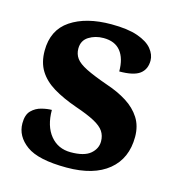

<svg xmlns="http://www.w3.org/2000/svg" viewBox="-88 -626 665 714"><g transform="rotate(15 244.0 -269.0)"><path d="M231 10Q122 10 76 -23.5Q30 -57 30 -107Q30 -140 46 -156Q62 -172 84 -177.5Q106 -183 123 -183Q123 -121 152.5 -85Q182 -49 231 -49Q283 -49 306.5 -69Q330 -89 330 -117Q330 -139 319 -155.5Q308 -172 281 -186.5Q254 -201 207 -217Q153 -236 116 -258.5Q79 -281 59.5 -312.5Q40 -344 40 -389Q40 -469 99 -508.5Q158 -548 255 -548Q318 -548 356.5 -534.5Q395 -521 412.5 -499.5Q430 -478 430 -455Q430 -421 406.5 -403.5Q383 -386 328 -386Q328 -436 306 -463.5Q284 -491 240 -491Q208 -491 183.5 -475.5Q159 -460 159 -429Q159 -408 170.5 -392Q182 -376 212 -361Q242 -346 296 -327Q341 -312 375 -290.5Q409 -269 428.5 -238.5Q448 -208 448 -166Q448 -83 391.5 -36.5Q335 10 231 10Z"/></g></svg>

Font: Noto Serif NP Hmong
Style: Regular
Weight: 400
Designer: Dalton Maag Ltd
Foundry: Dalton Maag Ltd
Version: Version 1.001